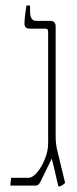

<svg xmlns="http://www.w3.org/2000/svg" viewBox="-20 -667 278 690"><path d="M178 -48 166 -97 126 -15Q122 -7 118 -3.5Q114 0 108 0H17L20 -28H82Q97 -28 113.5 -47.5Q130 -67 141.5 -96Q153 -125 153 -151V-550Q153 -558 151 -561Q149 -564 142 -564H87Q68 -564 68 -582Q68 -605 75 -647H88V-627Q88 -592 110 -592H161Q180 -592 180 -571V-176Q180 -148 187 -121L214 -10Q211 -6 204 -1.5Q197 3 193 3H190Q187 -7 178 -48Z"/></svg>

Font: Noto Serif Hebrew NarrowThin
Style: Regular
Weight: 250
Width: 4
Designer: Monotype Design Team
Foundry: Monotype Imaging Inc.
Version: Version 1.000